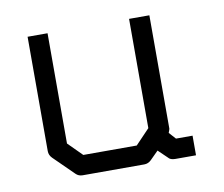

<svg xmlns="http://www.w3.org/2000/svg" viewBox="-56 -543 652 559"><g transform="rotate(-10 270.0 -263.5)"><path d="M373 -84 349 -60Q340 -51 328 -51H146Q134 -51 126 -59L67 -117Q58 -126 58 -138V-476H117V-150L158 -109H316L358 -153V-476H418V-141Q418 -139 414 -129L432 -109H481V-51H420Q405 -51 399 -59Z"/></g></svg>

Font: 3270 Nerd Font
Style: Regular
Weight: 400
Monospace: yes
Version: Version 3.0.1;Nerd Fonts 3.3.0